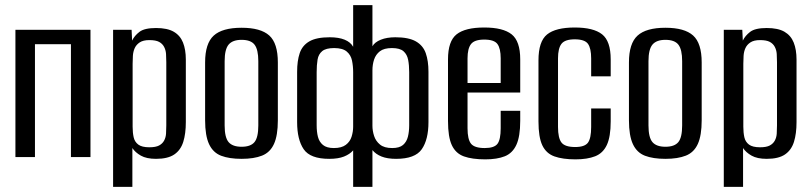

<svg xmlns="http://www.w3.org/2000/svg" viewBox="-20 -611 3156 747"><path d="M40 0V-495H332V0H256V-439H116V0Z M420 116V-495H492L494 -453Q503 -472 522.5 -487Q542 -502 587 -502Q631 -502 656 -487.5Q681 -473 692 -445.5Q703 -418 703 -379V-136Q703 -91 693 -59Q683 -27 658 -10Q633 7 587 7Q550 7 528 -5.5Q506 -18 495 -35V116ZM561 -38Q586 -38 599 -45Q612 -52 618.5 -64Q625 -76 626 -91Q627 -106 627 -123V-369Q627 -386 626 -401Q625 -416 618.5 -428.5Q612 -441 599 -448Q586 -455 561 -455Q537 -455 523.5 -446Q510 -437 504 -423.5Q498 -410 497 -393.5Q496 -377 496 -363V-118Q496 -95 500 -77Q504 -59 518 -48.5Q532 -38 561 -38Z M920 7Q872 7 840.5 -5Q809 -17 793.5 -50Q778 -83 778 -143V-368Q778 -442 811.5 -472.5Q845 -503 920 -503Q994 -503 1027.5 -473Q1061 -443 1061 -368V-143Q1061 -84 1046 -51Q1031 -18 999.5 -5.5Q968 7 920 7ZM920 -40Q955 -40 970 -58Q985 -76 985 -123V-373Q985 -418 970.5 -437Q956 -456 920 -456Q885 -456 869.5 -437.5Q854 -419 854 -373V-123Q854 -76 869.5 -58Q885 -40 920 -40Z M1354 116V-26Q1341 -11 1318.5 -2Q1296 7 1261 7Q1187 7 1161.5 -30.5Q1136 -68 1136 -136V-332Q1136 -374 1146 -404Q1156 -434 1183.5 -450Q1211 -466 1263 -466Q1298 -466 1321 -456.5Q1344 -447 1354 -429V-591H1429V-431Q1438 -447 1461.5 -456.5Q1485 -466 1518 -466Q1570 -466 1598 -450Q1626 -434 1636.5 -404Q1647 -374 1647 -332V-136Q1647 -68 1621 -30.5Q1595 7 1521 7Q1487 7 1464.5 -2Q1442 -11 1429 -27V116ZM1279 -35Q1309 -35 1325.5 -47.5Q1342 -60 1348 -79.5Q1354 -99 1354 -118V-330Q1354 -354 1349.5 -375.5Q1345 -397 1329 -410.5Q1313 -424 1280 -424Q1248 -424 1233.5 -412Q1219 -400 1215.5 -379Q1212 -358 1212 -330V-124Q1212 -98 1217 -78.5Q1222 -59 1236.5 -47Q1251 -35 1279 -35ZM1506 -35Q1534 -35 1548 -47Q1562 -59 1567 -79Q1572 -99 1572 -124V-330Q1572 -357 1568 -378Q1564 -399 1550 -411.5Q1536 -424 1505 -424Q1474 -424 1458 -411.5Q1442 -399 1435.5 -379.5Q1429 -360 1429 -337V-122Q1429 -102 1435.5 -82Q1442 -62 1458.5 -48.5Q1475 -35 1506 -35Z M1868 9Q1817 9 1785 -2.5Q1753 -14 1738 -46Q1723 -78 1723 -140V-380Q1723 -451 1756.5 -477.5Q1790 -504 1864 -504Q1937 -504 1970.5 -477.5Q2004 -451 2004 -380V-251H1799V-112Q1799 -69 1812.5 -52Q1826 -35 1866 -35Q1903 -35 1915.5 -51.5Q1928 -68 1928 -112V-180H2004V-141Q2004 -80 1989 -47.5Q1974 -15 1944 -3Q1914 9 1868 9ZM1799 -288H1928V-384Q1928 -422 1915.5 -439.5Q1903 -457 1864 -457Q1826 -457 1812.5 -439.5Q1799 -422 1799 -384Z M2219 9Q2169 9 2137 -2.5Q2105 -14 2090 -45.5Q2075 -77 2075 -139V-376Q2075 -450 2108.5 -477Q2142 -504 2216 -504Q2289 -504 2322.5 -477.5Q2356 -451 2356 -380V-314H2280V-384Q2280 -423 2267.5 -440.5Q2255 -458 2216 -458Q2178 -458 2164.5 -440.5Q2151 -423 2151 -384V-117Q2151 -74 2164.5 -56.5Q2178 -39 2218 -39Q2255 -39 2267.5 -56Q2280 -73 2280 -117V-189H2356V-139Q2356 -79 2341 -47Q2326 -15 2295.5 -3Q2265 9 2219 9Z M2569 7Q2521 7 2489.5 -5Q2458 -17 2442.5 -50Q2427 -83 2427 -143V-368Q2427 -442 2460.5 -472.5Q2494 -503 2569 -503Q2643 -503 2676.5 -473Q2710 -443 2710 -368V-143Q2710 -84 2695 -51Q2680 -18 2648.5 -5.5Q2617 7 2569 7ZM2569 -40Q2604 -40 2619 -58Q2634 -76 2634 -123V-373Q2634 -418 2619.5 -437Q2605 -456 2569 -456Q2534 -456 2518.5 -437.5Q2503 -419 2503 -373V-123Q2503 -76 2518.5 -58Q2534 -40 2569 -40Z M2796 116V-495H2868L2870 -453Q2879 -472 2898.5 -487Q2918 -502 2963 -502Q3007 -502 3032 -487.5Q3057 -473 3068 -445.5Q3079 -418 3079 -379V-136Q3079 -91 3069 -59Q3059 -27 3034 -10Q3009 7 2963 7Q2926 7 2904 -5.5Q2882 -18 2871 -35V116ZM2937 -38Q2962 -38 2975 -45Q2988 -52 2994.5 -64Q3001 -76 3002 -91Q3003 -106 3003 -123V-369Q3003 -386 3002 -401Q3001 -416 2994.5 -428.5Q2988 -441 2975 -448Q2962 -455 2937 -455Q2913 -455 2899.5 -446Q2886 -437 2880 -423.5Q2874 -410 2873 -393.5Q2872 -377 2872 -363V-118Q2872 -95 2876 -77Q2880 -59 2894 -48.5Q2908 -38 2937 -38Z"/></svg>

Font: Alumni Sans Medium
Style: Regular
Weight: 500
Designer: Robert E. Leuschke
Foundry: Robert E. Leuschke
Version: Version 1.018